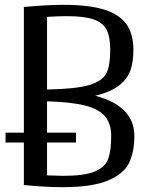

<svg xmlns="http://www.w3.org/2000/svg" viewBox="-20 -774 640 796"><path d="M537 -211Q537 -334 375 -377Q440 -393 474.5 -420.5Q509 -448 521 -483Q533 -518 533 -567Q533 -634 503.5 -674.5Q474 -715 411 -734.5Q348 -754 244 -754Q172 -754 79 -745V-224H3V-183H79V-7Q169 2 237 2Q363 2 428.5 -26Q494 -54 515.5 -99.5Q537 -145 537 -211ZM256 -707Q330 -707 368.5 -693.5Q407 -680 422 -650.5Q437 -621 437 -567Q437 -502 421 -470Q405 -438 350 -421.5Q295 -405 175 -403V-704Q220 -707 256 -707ZM175 -47V-183H295V-224H175V-354Q275 -351 332.5 -336.5Q390 -322 415.5 -291.5Q441 -261 441 -211Q441 -149 428.5 -115Q416 -81 373 -63Q330 -45 241 -45Q223 -45 175 -47Z"/></svg>

Font: LXGW Marker Gothic
Style: Regular
Weight: 400
Version: Version 1.001